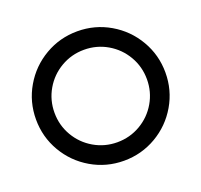

<svg xmlns="http://www.w3.org/2000/svg" viewBox="-122 -838 1024 976"><g transform="rotate(-20 390.0 -350.0)"><path d="M390 -700Q485 -700 565.5 -653Q646 -606 693 -525.5Q740 -445 740 -350Q740 -255 693 -174.5Q646 -94 565.5 -47Q485 0 390 0Q295 0 214.5 -47Q134 -94 87 -174.5Q40 -255 40 -350Q40 -445 87 -525.5Q134 -606 214.5 -653Q295 -700 390 -700ZM390 -100Q458 -100 515.5 -133.5Q573 -167 606.5 -224.5Q640 -282 640 -350Q640 -418 606.5 -475.5Q573 -533 515.5 -566.5Q458 -600 390 -600Q322 -600 264.5 -566.5Q207 -533 173.5 -475.5Q140 -418 140 -350Q140 -282 173.5 -224.5Q207 -167 264.5 -133.5Q322 -100 390 -100Z"/></g></svg>

Font: Skate blade
Style: Regular
Weight: 400
Italic angle: -7°
Designer: Valerio Brotto (Silverblur_type)
Version: Version 2.001